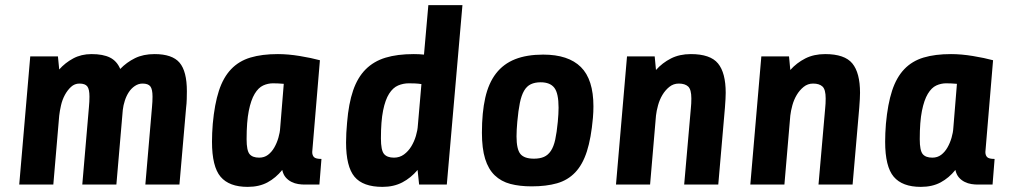

<svg xmlns="http://www.w3.org/2000/svg" viewBox="-20 -720 3937 749"><path d="M55 0 98 -500H206L211 -449Q234 -475 265.5 -492Q297 -509 337 -509Q382 -509 409 -495.5Q436 -482 449 -451Q474 -477 506.5 -493Q539 -509 583 -509Q652 -509 680.5 -475.5Q709 -442 709 -364Q709 -352 708.5 -333.5Q708 -315 706 -300L680 0H547L573 -303Q574 -311 574.5 -323.5Q575 -336 575 -343Q575 -372 566.5 -383Q558 -394 536 -394Q520 -394 506 -384.5Q492 -375 482.5 -360.5Q473 -346 467 -327.5Q461 -309 459 -291L434 0H301L327 -303Q328 -311 328.5 -323.5Q329 -336 329 -343Q329 -372 320.5 -383Q312 -394 290 -394Q271 -394 257 -381Q243 -368 233 -349.5Q223 -331 218 -309Q213 -287 211 -269L188 0Z M810 -237Q817 -314 834 -366Q851 -418 881.5 -450Q912 -482 957 -495.5Q1002 -509 1064 -509Q1104 -509 1149.5 -501.5Q1195 -494 1228 -485L1198 -127Q1198 -114 1205 -107Q1212 -100 1234 -100L1226 0H1168Q1157 0 1143.5 -2Q1130 -4 1117 -10.5Q1104 -17 1094.5 -28Q1085 -39 1081 -57Q1056 -26 1023.5 -8.5Q991 9 946 9Q874 9 840.5 -30.5Q807 -70 807 -167Q807 -200 810 -237ZM991 -105Q1011 -105 1025.5 -116Q1040 -127 1050 -144.5Q1060 -162 1066 -182.5Q1072 -203 1073 -221L1087 -393Q1076 -394 1065 -394.5Q1054 -395 1045 -395Q1025 -395 1006.5 -386.5Q988 -378 973.5 -354Q959 -330 950.5 -287.5Q942 -245 942 -177Q942 -133 953.5 -119Q965 -105 991 -105Z M1334 -242Q1340 -316 1357.5 -367Q1375 -418 1406.5 -449.5Q1438 -481 1484 -495Q1530 -509 1594 -509Q1605 -509 1614.5 -508.5Q1624 -508 1634 -507L1651 -700H1784L1723 0H1615L1609 -57Q1583 -26 1549.5 -8.5Q1516 9 1472 9Q1396 9 1363 -30.5Q1330 -70 1330 -164Q1330 -181 1331 -201.5Q1332 -222 1334 -242ZM1517 -105Q1539 -105 1556 -117.5Q1573 -130 1584.5 -149Q1596 -168 1602.5 -190Q1609 -212 1610 -230L1624 -392Q1611 -394 1598.5 -394.5Q1586 -395 1575 -395Q1553 -395 1533 -386.5Q1513 -378 1498 -354.5Q1483 -331 1474.5 -289Q1466 -247 1466 -180Q1466 -134 1478 -119.5Q1490 -105 1517 -105Z M2295 -305Q2295 -294 2294.5 -283Q2294 -272 2293 -260Q2286 -181 2269.5 -129.5Q2253 -78 2224 -47.5Q2195 -17 2153 -5Q2111 7 2054 7Q2007 7 1971 -2.5Q1935 -12 1910 -36Q1885 -60 1872.5 -100.5Q1860 -141 1860 -202Q1860 -281 1873 -338.5Q1886 -396 1915 -433.5Q1944 -471 1989.5 -489Q2035 -507 2099 -507Q2197 -507 2246 -458.5Q2295 -410 2295 -305ZM2156 -245Q2159 -277 2159 -300Q2159 -356 2142.5 -377.5Q2126 -399 2089 -399Q2067 -399 2051 -391.5Q2035 -384 2024.5 -366Q2014 -348 2008 -318.5Q2002 -289 1998 -245Q1995 -212 1995 -188Q1995 -138 2010 -119.5Q2025 -101 2063 -101Q2086 -101 2102 -108Q2118 -115 2129 -131.5Q2140 -148 2146 -175.5Q2152 -203 2156 -245Z M2383 0 2426 -500H2534L2539 -447Q2564 -475 2597.5 -492Q2631 -509 2675 -509Q2751 -509 2781 -472.5Q2811 -436 2811 -358Q2811 -338 2808 -300L2782 0H2649L2675 -297Q2676 -305 2676.5 -316Q2677 -327 2677 -336Q2677 -371 2664.5 -382.5Q2652 -394 2628 -394Q2607 -394 2591 -381Q2575 -368 2564 -349.5Q2553 -331 2547 -309Q2541 -287 2539 -269L2516 0Z M2907 0 2950 -500H3058L3063 -447Q3088 -475 3121.5 -492Q3155 -509 3199 -509Q3275 -509 3305 -472.5Q3335 -436 3335 -358Q3335 -338 3332 -300L3306 0H3173L3199 -297Q3200 -305 3200.5 -316Q3201 -327 3201 -336Q3201 -371 3188.5 -382.5Q3176 -394 3152 -394Q3131 -394 3115 -381Q3099 -368 3088 -349.5Q3077 -331 3071 -309Q3065 -287 3063 -269L3040 0Z M3436 -237Q3443 -314 3460 -366Q3477 -418 3507.5 -450Q3538 -482 3583 -495.5Q3628 -509 3690 -509Q3730 -509 3775.5 -501.5Q3821 -494 3854 -485L3824 -127Q3824 -114 3831 -107Q3838 -100 3860 -100L3852 0H3794Q3783 0 3769.5 -2Q3756 -4 3743 -10.5Q3730 -17 3720.5 -28Q3711 -39 3707 -57Q3682 -26 3649.5 -8.5Q3617 9 3572 9Q3500 9 3466.5 -30.5Q3433 -70 3433 -167Q3433 -200 3436 -237ZM3617 -105Q3637 -105 3651.5 -116Q3666 -127 3676 -144.5Q3686 -162 3692 -182.5Q3698 -203 3699 -221L3713 -393Q3702 -394 3691 -394.5Q3680 -395 3671 -395Q3651 -395 3632.5 -386.5Q3614 -378 3599.5 -354Q3585 -330 3576.5 -287.5Q3568 -245 3568 -177Q3568 -133 3579.5 -119Q3591 -105 3617 -105Z"/></svg>

Font: Share
Style: Bold Italic
Weight: 700
Designer: Ralph du Carrois
Version: Version 1.002